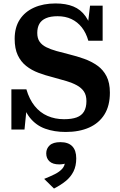

<svg xmlns="http://www.w3.org/2000/svg" viewBox="-20 -748 696 1113"><path d="M351 -57Q396 -57 424.5 -67.5Q453 -78 467 -101.5Q481 -125 481 -162Q481 -196 466.5 -217.5Q452 -239 425.5 -253.5Q399 -268 363.5 -278.5Q328 -289 287 -300Q243 -311 203 -326Q163 -341 132 -365.5Q101 -390 83 -428Q65 -466 65 -523Q65 -589 94.5 -634.5Q124 -680 177.5 -704Q231 -728 302 -728Q362 -728 405 -710.5Q448 -693 476 -653.5Q504 -614 519 -549L486 -579L502 -715H575V-512H492Q479 -558 454 -589.5Q429 -621 394 -637.5Q359 -654 314 -654Q273 -654 246.5 -642.5Q220 -631 208 -609.5Q196 -588 196 -557Q196 -526 209.5 -506.5Q223 -487 248 -474.5Q273 -462 306.5 -452.5Q340 -443 381 -433Q426 -422 468 -407Q510 -392 544 -368Q578 -344 597.5 -306Q617 -268 617 -211Q617 -135 585.5 -84.5Q554 -34 496.5 -8.5Q439 17 361 17Q295 17 242 -2Q189 -21 153 -66Q117 -111 102 -188L138 -157L122 3H46V-230H133Q150 -172 181 -133.5Q212 -95 255.5 -76Q299 -57 351 -57ZM293 345 236 289Q271 275 298 261.5Q325 248 341 230Q357 212 357 186L372 194Q362 200 349 202.5Q336 205 323 205Q286 205 267 187.5Q248 170 248 141Q248 113 268 94.5Q288 76 330 76Q376 76 399 100Q422 124 422 170Q422 214 406 246Q390 278 361 301.5Q332 325 293 345Z"/></svg>

Font: Roboto Serif 20pt SemiBold
Style: Regular
Weight: 600
Version: Version 1.008